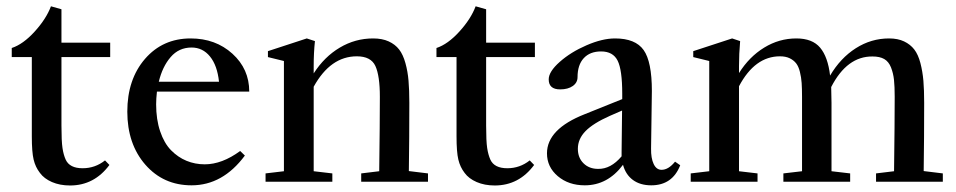

<svg xmlns="http://www.w3.org/2000/svg" viewBox="-20 -566 2978 598"><path d="M198.2 11.7Q166.5 11.7 141.8 1Q117.2 -9.8 104.5 -27.3Q90.3 -45.4 84.7 -69.1Q79.1 -92.8 79.1 -141.1V-388.2H16.6V-416.5Q52.2 -428.2 88.1 -467.8Q124 -507.3 138.7 -546.4L171.4 -537.1V-433.1H323.2V-388.2H171.4V-174.8Q171.4 -126.5 174.6 -105.2Q177.7 -84 184.6 -68.8Q196.8 -42 237.3 -42Q276.4 -42 307.1 -66.4L320.8 -52.2Q273.4 11.7 198.2 11.7Z M576.7 11.2Q488.8 11.2 432.6 -53.2Q376.5 -117.7 376.5 -218.3Q376.5 -318.8 431.6 -382.6Q486.8 -446.3 573.7 -446.3Q651.4 -446.3 703.9 -398.7Q756.3 -351.1 756.3 -280.8H468.8Q466.3 -257.8 466.3 -241.2Q466.3 -193.8 478.8 -157Q491.2 -120.1 512.7 -98.1Q534.2 -76.2 560.8 -65.2Q587.4 -54.2 617.7 -54.2Q671.4 -54.2 728 -95.7L742.7 -81.5Q673.8 11.2 576.7 11.2ZM576.7 -418Q537.1 -418 511.5 -388.2Q485.8 -358.4 474.6 -311.5H662.1Q656.7 -362.3 634 -390.1Q611.3 -418 576.7 -418Z M807.1 0V-25.9L864.3 -32.7V-376L814.5 -388.2V-406.7L935.5 -446.3L960.9 -438Q957 -401.4 957 -360.4V-337.4Q990.2 -389.2 1038.3 -417.7Q1086.4 -446.3 1142.1 -446.3Q1170.4 -446.3 1190.7 -437Q1210.9 -427.7 1223.1 -411.9Q1235.4 -396 1242.7 -369.6Q1250 -343.3 1252.4 -314.5Q1254.9 -285.6 1254.9 -245.6Q1254.9 -137.2 1253.4 -33.2L1313 -25.9V0H1105V-25.9L1161.1 -32.7Q1163.1 -184.1 1163.1 -264.6Q1163.1 -330.1 1149.2 -360.4Q1135.3 -390.6 1091.3 -390.6Q1009.3 -390.6 957 -295.9V-32.7L1015.1 -25.9V0Z M1521 11.7Q1489.3 11.7 1464.6 1Q1439.9 -9.8 1427.2 -27.3Q1413.1 -45.4 1407.5 -69.1Q1401.9 -92.8 1401.9 -141.1V-388.2H1339.4V-416.5Q1375 -428.2 1410.9 -467.8Q1446.8 -507.3 1461.4 -546.4L1494.1 -537.1V-433.1H1646V-388.2H1494.1V-174.8Q1494.1 -126.5 1497.3 -105.2Q1500.5 -84 1507.3 -68.8Q1519.5 -42 1560.1 -42Q1599.1 -42 1629.9 -66.4L1643.6 -52.2Q1596.2 11.7 1521 11.7Z M1801.3 11.2Q1751 11.2 1717.3 -17.3Q1683.6 -45.9 1683.6 -88.4Q1683.6 -164.1 1801.3 -210.4L1918 -257.3V-273.9Q1918 -348.6 1903.6 -377.2Q1889.2 -405.8 1852.1 -405.8Q1817.4 -405.8 1798.1 -384.8Q1778.8 -363.8 1778.8 -325.7Q1778.8 -308.6 1763.9 -298.1Q1749 -287.6 1724.6 -287.6Q1689 -287.6 1689 -318.8Q1689 -342.8 1723.4 -373.3Q1757.8 -403.8 1806.9 -425Q1856 -446.3 1895.5 -446.3Q1959 -446.3 1984.6 -410.2Q2010.3 -374 2010.3 -282.7Q2010.3 -249.5 2009 -188.5Q2007.8 -127.4 2007.8 -103.5Q2007.3 -73.2 2015.9 -55.2Q2024.4 -37.1 2040.5 -37.1Q2062 -37.1 2082.5 -62.5L2098.6 -51.3Q2074.2 11.2 2008.3 11.2Q1974.1 11.2 1951.4 -5.4Q1928.7 -22 1920.4 -52.7Q1872.6 11.2 1801.3 11.2ZM1779.8 -102.5Q1779.8 -74.7 1797.4 -57.4Q1814.9 -40 1842.8 -40Q1882.3 -39.1 1916 -79.1V-92.8L1917.5 -221.7L1879.4 -205.1Q1827.6 -182.1 1803.7 -157.7Q1779.8 -133.3 1779.8 -102.5Z M2131.3 0V-25.9L2189 -32.7V-376L2139.2 -388.2V-406.7L2260.3 -446.3L2285.2 -438Q2281.7 -397.9 2281.7 -360.4V-338.4Q2313.5 -389.2 2360.1 -417.7Q2406.7 -446.3 2460.4 -446.3Q2510.3 -446.3 2534.4 -417.5Q2558.6 -388.7 2565.4 -330.6Q2597.7 -385.3 2645.5 -415.8Q2693.4 -446.3 2749 -446.3Q2776.4 -446.3 2795.9 -437Q2815.4 -427.7 2827.6 -411.9Q2839.8 -396 2846.7 -369.6Q2853.5 -343.3 2856 -314.5Q2858.4 -285.6 2858.4 -245.6Q2858.4 -137.2 2856.9 -33.2L2916.5 -25.9V0H2708.5V-25.9L2764.6 -32.7Q2766.6 -184.1 2766.6 -264.6Q2766.6 -296.9 2764.4 -317.4Q2762.2 -337.9 2755.1 -356Q2748 -374 2734.1 -382.1Q2720.2 -390.1 2697.8 -390.1Q2618.2 -391.1 2568.8 -294.9Q2569.8 -263.7 2569.8 -245.6V-32.7L2627.9 -25.9V0H2419.9V-25.9L2478 -32.7V-264.6Q2478 -290 2476.8 -307.6Q2475.6 -325.2 2471.4 -342Q2467.3 -358.9 2459.7 -368.7Q2452.1 -378.4 2439.7 -384.5Q2427.2 -390.6 2409.2 -390.6Q2331.1 -390.6 2281.7 -297.4V-32.7L2339.4 -25.9V0Z"/></svg>

Font: Elstob Medium
Style: Regular
Weight: 500
Designer: Peter S. Baker
Version: Version 1.015